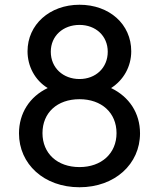

<svg xmlns="http://www.w3.org/2000/svg" viewBox="-20 -777 669 809"><path d="M315 12C464 12 570 -86 570 -215C570 -300 525 -369 448 -406C500 -439 533 -496 533 -561C533 -675 441 -757 315 -757C189 -757 96 -673 96 -561C96 -498 127 -439 181 -406C105 -370 60 -300 60 -215C60 -86 165 12 315 12ZM159 -216C159 -302 221 -359 315 -359C408 -359 471 -302 471 -216C471 -131 408 -73 315 -73C221 -73 159 -131 159 -216ZM194 -559C194 -626 246 -672 315 -672C383 -672 434 -626 434 -559C434 -491 383 -444 315 -444C246 -444 194 -491 194 -559Z"/></svg>

Font: Mluvka Medium
Style: Regular
Weight: 500
Designer: Modified by Jiří Krblich, Original typeface by Gumpita Rahayu
Foundry: Gumpita Rahayu & Jiří Krblich
Version: Version 2.000;Glyphs 3.1.1 (3134)